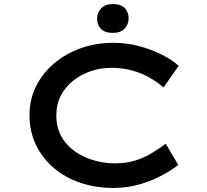

<svg xmlns="http://www.w3.org/2000/svg" viewBox="-20 -921 1026 951"><path d="M541 10Q454 10 378.5 -15.5Q303 -41 246.5 -89Q190 -137 158 -203.5Q126 -270 126 -351Q126 -429 159 -494.5Q192 -560 249 -608Q306 -656 381 -682.5Q456 -709 540 -709Q608 -709 669.5 -692.5Q731 -676 782 -650Q833 -624 865 -595L790 -488Q757 -516 718 -538Q679 -560 632.5 -572.5Q586 -585 530 -585Q479 -585 431 -569Q383 -553 344 -522.5Q305 -492 282 -448.5Q259 -405 259 -350Q259 -291 283 -247Q307 -203 348.5 -173Q390 -143 442 -127.5Q494 -112 549 -112Q609 -112 655 -127.5Q701 -143 736.5 -165.5Q772 -188 801 -209L863 -104Q834 -81 785 -54Q736 -27 673.5 -8.5Q611 10 541 10ZM539 -758Q500 -758 480.5 -777.5Q461 -797 461 -829Q461 -858 480.5 -879.5Q500 -901 539 -901Q578 -901 597.5 -881.5Q617 -862 617 -829Q617 -801 597.5 -779.5Q578 -758 539 -758Z"/></svg>

Font: Lexend Zetta Medium
Style: Regular
Weight: 500
Designer: Bonnie Shaver-Troup, Thomas Jockin
Foundry: Lexend
Version: Version 1.007